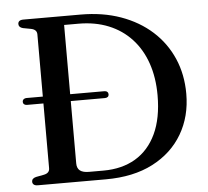

<svg xmlns="http://www.w3.org/2000/svg" viewBox="-51 -754 875 808"><g transform="rotate(-5 387.0 -350.0)"><path d="M44 -355.5Q44 -362 48.8 -366Q53.5 -370 60.5 -370H389.5Q397.5 -370 402 -366Q406.5 -362 406.5 -355.5Q406.5 -348.5 402 -344.8Q397.5 -341 389.5 -341H60.5Q53 -341 48.5 -344.8Q44 -348.5 44 -355.5ZM54 -17Q54 -31 72 -35.5L106 -42Q118 -44.5 124 -50.8Q130 -57 130 -67.5V-632.5Q130 -643 124 -649.2Q118 -655.5 106 -658L71.5 -664.5Q54 -669 54 -683Q54 -691 59.5 -695.5Q65 -700 77 -700H318.5Q411.5 -700 487.8 -672.8Q564 -645.5 618.8 -596Q673.5 -546.5 703 -478.8Q732.5 -411 732.5 -329.5Q732.5 -234 688.8 -159.5Q645 -85 562.8 -42.5Q480.5 0 364 0H77Q65 0 59.5 -4.8Q54 -9.5 54 -17ZM357 -37.5Q435.5 -37.5 492.5 -71.2Q549.5 -105 580.5 -171Q611.5 -237 611.5 -333.5Q611.5 -408.5 590.5 -469.2Q569.5 -530 529.5 -573.2Q489.5 -616.5 433 -639.5Q376.5 -662.5 306 -662.5H245.5V-77.5Q245.5 -57 258 -47.2Q270.5 -37.5 296 -37.5Z"/></g></svg>

Font: Fraunces 28pt
Style: Regular
Weight: 400
Version: Version 1.000;[b76b70a41]